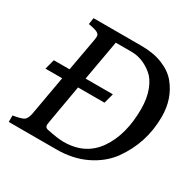

<svg xmlns="http://www.w3.org/2000/svg" viewBox="-153 -850 1010 1006"><g transform="rotate(30 351.5 -346.5)"><path d="M311 0H22V-39Q76 -48 89 -59Q102 -70 108 -101L150 -338H49L65 -398H160L195 -592Q198 -607 198 -619Q198 -631 184.5 -639Q171 -647 129 -654L135 -693H426Q499 -693 554 -670.5Q609 -648 640 -610Q703 -533 703 -424Q703 -266 612 -139Q566 -76 488 -38Q410 0 311 0ZM406 -338H246L206 -109Q203 -88 203 -87Q203 -71 220 -67Q287 -53 322 -53Q453 -53 521 -151Q589 -249 589 -405Q589 -469 570.5 -517.5Q552 -566 522 -591Q463 -640 395 -640H300L257 -398H422Z"/></g></svg>

Font: Poly
Style: Italic
Weight: 400
Italic angle: -10°
Designer: Nicolas Silva
Foundry: Jose Nicolas Silva Schwarzenberg
Version: Version 1.003